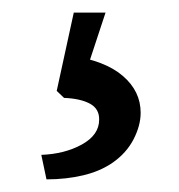

<svg xmlns="http://www.w3.org/2000/svg" viewBox="-20 -37 283 304"><path d="M53.6 247 45.4 208.2Q82.5 206.8 109.8 191.7Q137.1 176.5 137 152.3Q137.3 135.1 122.1 127Q106.9 119 81.4 118L69.8 106.9L96.8 -17H147.1L109.5 97L91 50.9Q146.5 59 174.6 83.3Q202.7 107.5 202.7 141.5Q202.7 161.7 191.5 183.5Q180.2 205.3 158.3 220.6Q138.4 234.3 111.6 240.6Q84.8 247 53.6 247Z"/></svg>

Font: Andada Pro
Style: Regular
Weight: 400
Designer: Carolina Giovagnoli
Foundry: Huerta Tipografica
Version: Version 3.003